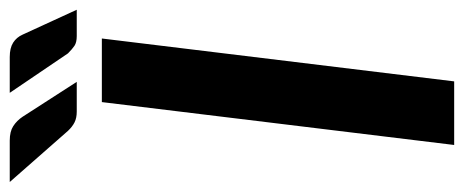

<svg xmlns="http://www.w3.org/2000/svg" viewBox="-337 -653 952 394"><g transform="rotate(-90 139.0 -456.0)"><path d="M169 0H38.5L126.5 -723H257ZM219 -912Q237.5 -912 248.5 -905Q259.5 -898 265 -885.5L316 -774.5H262Q249 -774.5 242 -779.2Q235 -784 226.5 -792.5L145.5 -912ZM47.5 -912Q66 -912 77.2 -904.8Q88.5 -897.5 96.5 -885.5L168 -774.5H107Q94 -774.5 85 -779Q76 -783.5 67.5 -792.5L-37.5 -912Z"/></g></svg>

Font: Lato 2
Style: Bold Italic
Weight: 700
Italic angle: -7°
Designer: Lukasz Dziedzic with Adam Twardoch and Botio Nikoltchev
Foundry: tyPoland Lukasz Dziedzic
Version: Version 2.015; 2015-08-06; http://www.latofonts.com/